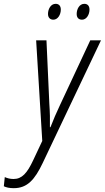

<svg xmlns="http://www.w3.org/2000/svg" viewBox="-124 -742 548 1004"><path d="M305 -639C328 -639 344 -665 344 -692C344 -711 334 -722 317 -722C291 -722 277 -694 277 -669C277 -650 287 -639 305 -639ZM155 -639C178 -639 194 -665 194 -692C194 -711 184 -722 167 -722C141 -722 127 -694 127 -669C127 -650 138 -639 155 -639ZM-52 242C19 242 58 197 99 111L404 -531H348L189 -191C173 -158 153 -111 140 -77H137C138 -112 137 -159 134 -199L119 -531H65L97 -5L49 97C18 163 -9 194 -53 194C-71 194 -86 190 -99 184L-104 232C-92 238 -75 242 -52 242Z"/></svg>

Font: Noto Sans Condensed Light
Style: Italic
Weight: 300
Width: 3
Italic angle: -12°
Designer: Monotype Design Team
Foundry: Monotype Imaging Inc.
Version: Version 2.013